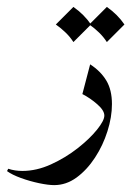

<svg xmlns="http://www.w3.org/2000/svg" viewBox="-76 -374 379 555"><path d="M-55.7 120.6 -52.2 113.8Q-33.2 120.1 -11.2 120.1Q29.8 120.1 71.5 101.1Q113.3 82 148.2 54.7Q183.1 27.3 204.3 1Q225.6 -25.4 225.6 -40Q225.6 -54.7 205.3 -72.5Q185.1 -90.3 162.1 -102.1L184.6 -188Q214.8 -168.5 231.2 -141.4Q247.6 -114.3 247.6 -73.2Q247.6 -35.6 234.6 5.4Q221.7 46.4 198.5 81.8Q175.3 117.2 145.3 139.2Q115.2 161.1 80.6 161.1Q63.5 161.1 36.9 155.5Q10.3 149.9 -15.4 140.6Q-41 131.3 -55.7 120.6ZM136.2 -354Q167.5 -332 187 -303.2L136.2 -252.4Q126.5 -267.6 113.5 -280Q100.6 -292.5 85.4 -303.2ZM232.9 -354Q264.2 -332 283.7 -303.2L232.9 -252.4Q223.1 -267.6 210.2 -280Q197.3 -292.5 182.1 -303.2Z"/></svg>

Font: Lateef
Style: Regular
Weight: 400
Designer: SIL International
Foundry: SIL International
Version: Version 4.200